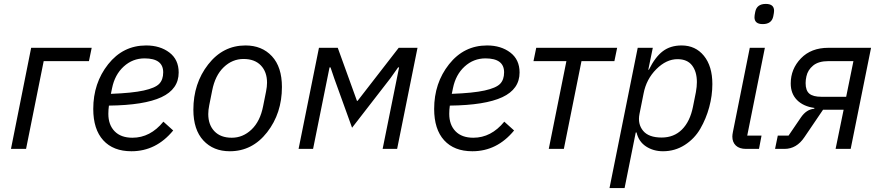

<svg xmlns="http://www.w3.org/2000/svg" viewBox="-20 -760 4502 980"><path d="M36 0 139 -516H448L434 -448H203L113 0Z M651 12Q558 12 507 -44Q456 -100 456 -204Q456 -336 532 -432Q608 -528 726 -528Q797 -528 844.5 -492Q892 -456 892 -390Q892 -305 804 -264Q716 -223 536 -221Q533 -200 533 -179Q533 -123 565 -90Q597 -57 656 -57Q747 -57 814 -139L864 -94Q777 12 651 12ZM718 -462Q657 -462 611.5 -420.5Q566 -379 552 -310L546 -281Q655 -285 713.5 -298Q772 -311 792.5 -332Q813 -353 813 -391Q813 -462 718 -462Z M1153 12Q1069 12 1018 -43Q967 -98 967 -200Q967 -334 1042.5 -431Q1118 -528 1233 -528Q1317 -528 1368 -473Q1419 -418 1419 -316Q1419 -182 1343.5 -85Q1268 12 1153 12ZM1323 -218 1338 -293Q1343 -318 1343 -338Q1343 -393 1311.5 -426Q1280 -459 1223 -459Q1166 -459 1122 -417Q1078 -375 1063 -298L1048 -223Q1043 -198 1043 -178Q1043 -123 1074.5 -90Q1106 -57 1163 -57Q1220 -57 1264 -99Q1308 -141 1323 -218Z M1504 0 1608 -516H1704L1802 -245H1805L2015 -516H2111L2007 0H1933L2017 -416H2012L1973 -361L1777 -108L1686 -360L1667 -416H1662L1578 0Z M2391 12Q2298 12 2247 -44Q2196 -100 2196 -204Q2196 -336 2272 -432Q2348 -528 2466 -528Q2537 -528 2584.5 -492Q2632 -456 2632 -390Q2632 -305 2544 -264Q2456 -223 2276 -221Q2273 -200 2273 -179Q2273 -123 2305 -90Q2337 -57 2396 -57Q2487 -57 2554 -139L2604 -94Q2517 12 2391 12ZM2458 -462Q2397 -462 2351.5 -420.5Q2306 -379 2292 -310L2286 -281Q2395 -285 2453.5 -298Q2512 -311 2532.5 -332Q2553 -353 2553 -391Q2553 -462 2458 -462Z M2781 0 2871 -448H2703L2717 -516H3130L3116 -448H2948L2858 0Z M3091 200 3235 -516H3312L3289 -404H3292Q3324 -469 3363 -498.5Q3402 -528 3459 -528Q3530 -528 3573 -475Q3616 -422 3616 -331Q3616 -272 3600 -213Q3584 -154 3554.5 -103Q3525 -52 3475 -20Q3425 12 3364 12Q3315 12 3277.5 -12.5Q3240 -37 3229 -84H3225L3168 200ZM3357 -58Q3420 -58 3461 -99Q3502 -140 3517 -215L3532 -290Q3537 -318 3537 -341Q3537 -394 3512.5 -426Q3488 -458 3438 -458Q3381 -458 3330 -407Q3279 -356 3265 -283L3244 -178Q3234 -127 3262.5 -92.5Q3291 -58 3357 -58Z M3873 -637Q3831 -637 3831 -672Q3831 -681 3835 -700Q3843 -740 3889 -740Q3931 -740 3931 -705Q3931 -696 3927 -677Q3919 -637 3873 -637ZM3854 0H3788Q3754 0 3736 -17Q3718 -34 3718 -63Q3718 -72 3721 -87L3807 -516H3884L3794 -68H3867Z M3936 0 3950 -68H4005L4069 -162Q4097 -202 4136 -205L4137 -209Q4080 -217 4048 -249.5Q4016 -282 4016 -334Q4016 -408 4068 -462Q4120 -516 4208 -516H4426L4322 0H4245L4286 -200H4181L4086 -60Q4046 0 3984 0ZM4336 -448H4208Q4158 -448 4130.5 -425.5Q4103 -403 4096 -370Q4092 -352 4092 -336Q4092 -298 4111 -282Q4130 -266 4173 -266H4299Z"/></svg>

Font: Aneliza
Style: Italic
Weight: 400
Italic angle: -11.31°
Designer: Mike Abbink, Paul van der Laan, Pieter van Rosmalen
Foundry: Bold Monday
Version: Version 3.0